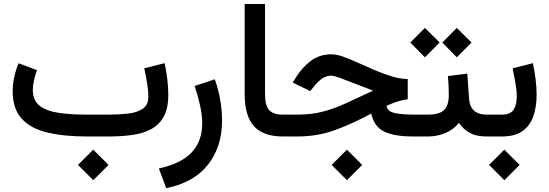

<svg xmlns="http://www.w3.org/2000/svg" viewBox="-20 -698 2810 982"><path d="M457 67.4 535.2 145.5 457 223.6 378.9 145.5ZM536.1 0H422.9Q304.7 0 220 -20.8Q135.3 -41.5 90.1 -91.8Q44.9 -142.1 44.9 -231.4Q44.9 -269.5 53.2 -305.9Q61.5 -342.3 75.2 -374.5L168.9 -339.4Q161.1 -317.4 154.5 -290.3Q147.9 -263.2 147.9 -238.8Q147.9 -185.5 181.6 -158.2Q215.3 -130.9 277.1 -121.3Q338.9 -111.8 422.9 -111.8H537.1Q588.4 -111.8 634.5 -116.9Q680.7 -122.1 709.7 -141.6Q738.8 -161.1 738.8 -203.6Q738.8 -233.4 732.4 -272.5Q726.1 -311.5 717.8 -348.6L821.8 -375Q831.1 -333.5 835.9 -290.8Q840.8 -248 840.8 -213.4Q840.8 -144 817.4 -101.6Q793.9 -59.1 752.4 -37.1Q710.9 -15.1 655.5 -7.6Q600.1 0 536.1 0Z M830.1 264.2 792.5 163.6Q905.8 139.2 960 82Q1014.2 24.9 1014.2 -67.9Q1014.2 -110.8 1002.9 -160.6Q991.7 -210.4 975.6 -258.3L1078.6 -292.5Q1097.2 -241.2 1106.4 -186.8Q1115.7 -132.3 1115.7 -81.5Q1115.7 54.2 1042.7 145.5Q969.7 236.8 830.1 264.2Z M1231.4 -677.7H1335.4V-219.7Q1335.4 -158.7 1356.2 -135.3Q1377 -111.8 1426.8 -111.8H1439V0H1426.8Q1326.7 0 1279.1 -52.7Q1231.4 -105.5 1231.4 -214.8Z M1754.4 67.4 1832.5 145.5 1754.4 223.6 1676.3 145.5ZM2065.4 -293.5V-190.4Q2041.5 -188 2012.9 -178.7Q1984.4 -169.4 1957 -156.7Q1960.9 -128.4 1998.3 -120.1Q2035.6 -111.8 2093.8 -111.8H2120.6V0H2091.8Q1996.6 0 1944.8 -25.1Q1893.1 -50.3 1878.9 -117.2Q1785.2 -66.4 1694.8 -33.2Q1604.5 0 1501 0H1419.4V-111.8H1502.4Q1573.2 -111.8 1630.9 -127Q1688.5 -142.1 1749 -169.7Q1809.6 -197.3 1888.2 -234.4Q1840.3 -252 1796.1 -269.8Q1752 -287.6 1719.7 -299.3Q1687.5 -311 1674.8 -311Q1646.5 -311 1624.3 -293.9Q1602.1 -276.9 1585.4 -255.4L1566.9 -231.9L1477.1 -275.9L1490.7 -297.9Q1523.9 -352.1 1569.1 -386.2Q1614.3 -420.4 1675.3 -420.4Q1700.7 -420.4 1735.6 -408Q1770.5 -395.5 1811.3 -377Q1852.1 -358.4 1895.8 -339.6Q1939.5 -320.8 1982.7 -307.6Q2025.9 -294.4 2065.4 -293.5Z M2316.4 -555.2 2391.6 -480.5 2316.4 -404.8 2242.2 -480.5ZM2153.3 -555.2 2228.5 -480.5 2153.3 -404.8 2078.6 -480.5ZM2101.1 -111.8H2169.4Q2227.5 -111.8 2251.5 -135.5Q2275.4 -159.2 2275.4 -212.9Q2275.4 -238.8 2274.2 -262.5Q2272.9 -286.1 2271 -309.1L2370.1 -321.3L2378.9 -195.8Q2383.8 -111.8 2468.8 -111.8H2479V0H2467.8Q2416 0 2382.3 -18.6Q2348.6 -37.1 2327.6 -69.8Q2299.8 -35.2 2257.8 -17.6Q2215.8 0 2169.4 0H2101.1Z M2547.9 0H2459V-111.8H2547.9Q2591.3 -111.8 2607.2 -137.7Q2623 -163.6 2623 -203.6Q2623 -235.8 2616.2 -273.7Q2609.4 -311.5 2602.1 -348.6L2705.6 -375Q2714.4 -332.5 2719.5 -292Q2724.6 -251.5 2724.6 -213.9Q2724.6 -152.3 2708 -104Q2691.4 -55.7 2652.6 -27.8Q2613.8 0 2547.9 0ZM2559.6 67.4 2637.7 145.5 2559.6 223.6 2481.4 145.5Z"/></svg>

Font: Vazirmatn FD NL Medium
Style: Regular
Weight: 500
Designer: Saber Rastikerdar
Foundry: Saber Rastikerdar
Version: Version 33.003